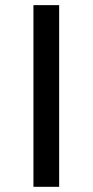

<svg xmlns="http://www.w3.org/2000/svg" viewBox="-20 -720 357 740"><path d="M108.9 0V-700.2H208V0Z"/></svg>

Font: Montserrat Medium
Style: Regular
Weight: 500
Designer: Julieta Ulanovsky
Foundry: Julieta Ulanovsky
Version: Version 7.200